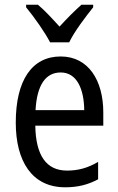

<svg xmlns="http://www.w3.org/2000/svg" viewBox="-20 -786 502 816"><path d="M193 -606H274C296 -652 344 -715 376 -755V-766H326C292 -735 268 -711 233 -673C202 -707 169 -743 141 -766H91V-755C127 -711 170 -650 193 -606ZM238 -546C116 -546 47 -445 47 -265C47 -102 115 10 257 10C311 10 354 -1 397 -24V-98C353 -72 312 -61 265 -61C177 -61 132 -125 130 -252H419V-308C419 -444 356 -546 238 -546ZM238 -478C307 -478 337 -407 338 -318H131C137 -425 174 -478 238 -478Z"/></svg>

Font: Noto Sans Sinhala UI Condensed
Style: Regular
Weight: 400
Width: 3
Designer: Jelle Bosma - Monotype Design Team
Foundry: Monotype Imaging Inc.
Version: Version 2.006